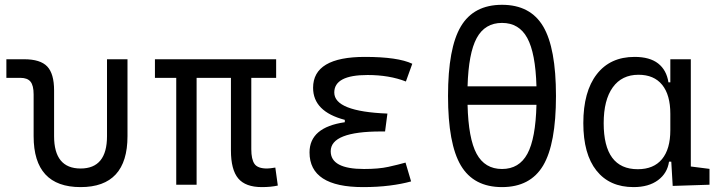

<svg xmlns="http://www.w3.org/2000/svg" viewBox="-20 -762 2970 792"><path d="M312.5 9.8Q118.7 9.8 118.7 -200.2V-372.6Q118.7 -409.2 106 -425Q93.3 -440.9 64 -440.9H6.3V-517.6H79.6Q146.5 -517.6 174.8 -487.8Q203.1 -458 203.1 -389.2V-200.2Q203.1 -66.9 312.5 -66.9Q421.4 -66.9 421.4 -200.2V-517.6H505.9V-200.2Q505.9 9.8 312.5 9.8Z M1060.1 9.8Q992.7 9.8 962.6 -26.1Q932.6 -62 932.6 -141.6V-440.9H791V0H707V-440.9H619.1V-517.6H1119.1V-440.9H1016.6V-146.5Q1016.6 -105 1029.8 -85.9Q1043 -66.9 1081.5 -66.9Q1087.9 -66.9 1095.9 -67.9Q1104 -68.8 1115.7 -70.8L1126 3.4Q1097.7 9.8 1060.1 9.8Z M1477.5 9.8Q1256.8 9.8 1256.8 -133.3Q1256.8 -236.8 1402.3 -257.8V-267.6Q1271.5 -301.8 1271.5 -399.9Q1271.5 -527.3 1485.4 -527.3Q1621.1 -527.3 1680.7 -499L1654.3 -425.8Q1585.9 -452.6 1496.1 -452.6Q1358.9 -452.6 1358.9 -380.4Q1358.9 -302.2 1578.1 -293.5L1568.4 -219.7H1551.8Q1344.2 -219.7 1344.2 -138.2Q1344.2 -64.9 1481.4 -64.9Q1542 -64.9 1581.8 -73.7Q1621.6 -82.5 1652.8 -91.3L1675.8 -13.7Q1637.2 -2.9 1587.4 3.4Q1537.6 9.8 1477.5 9.8Z M2050.8 9.8Q1934.1 9.8 1881.1 -79.3Q1828.1 -168.5 1828.1 -366.2Q1828.1 -564 1881.1 -653.1Q1934.1 -742.2 2050.8 -742.2Q2167.5 -742.2 2220.5 -653.1Q2273.4 -564 2273.4 -366.2Q2273.4 -168.5 2220.5 -79.3Q2167.5 9.8 2050.8 9.8ZM2050.8 -64.9Q2121.6 -64.9 2155.5 -127.7Q2189.5 -190.4 2192.9 -329.6H1908.7Q1912.1 -190.4 1946 -127.7Q1980 -64.9 2050.8 -64.9ZM1908.7 -405.8H2192.9Q2189 -543 2155 -605.2Q2121.1 -667.5 2050.8 -667.5Q1980.5 -667.5 1946.5 -605.2Q1912.6 -543 1908.7 -405.8Z M2593.3 9.8Q2494.6 9.8 2440.4 -58.3Q2386.2 -126.5 2386.2 -253.9Q2386.2 -384.3 2441.7 -455.8Q2497.1 -527.3 2597.7 -527.3Q2660.2 -527.3 2694.8 -500.2Q2729.5 -473.1 2737.3 -422.4H2745.1V-517.6H2829.6V-75.2L2906.7 -65.4V0L2754.9 4.9L2749 -95.2H2739.7Q2732.9 -47.4 2694.3 -18.8Q2655.8 9.8 2593.3 9.8ZM2745.1 -225.1V-292.5Q2745.1 -370.6 2711.4 -412.1Q2677.7 -453.6 2613.8 -453.6Q2544.9 -453.6 2507.6 -401.6Q2470.2 -349.6 2470.2 -253.9Q2470.2 -64 2610.8 -64Q2676.3 -64 2710.7 -105.5Q2745.1 -147 2745.1 -225.1Z"/></svg>

Font: Cascadia Code NF SemiLight
Style: Regular
Weight: 350
Monospace: yes
Designer: Aaron Bell
Foundry: Saja Typeworks
Version: Version 2404.023; ttfautohint (v1.8.4)